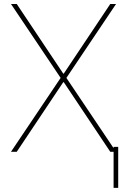

<svg xmlns="http://www.w3.org/2000/svg" viewBox="-20 -747 625 945"><path d="M34.1 0ZM551.1 0H522.7L294 -342.3H291.2L62.5 0H34.1L278.4 -363.6L34.1 -727.3H62.5L291.2 -384.9H294L522.7 -727.3H551.1L306.8 -363.6ZM561.8 177.6H539.1V-24.1H561.8Z"/></svg>

Font: Linik Sans Thin
Style: Regular
Weight: 100
Designer: Fonts by Rasmus Andersson / Changes by Cristiano Sobral with parts from Marc Monis
Foundry: rsms
Version: Version 3.020; ttfautohint (v1.6)